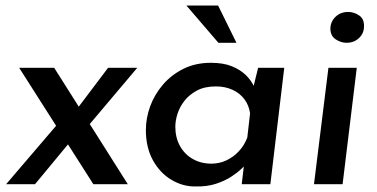

<svg xmlns="http://www.w3.org/2000/svg" viewBox="-20 -663 1357 691"><path d="M440 0H316L49 -419H175ZM255 -268 369 -419H474L284 -194ZM231 -151 106 0H2L191 -221Z M684 8Q639 9 597.5 -15.5Q556 -40 530.5 -86Q505 -132 505 -195Q505 -238 520.5 -280.5Q536 -323 566.5 -358.5Q597 -394 640.5 -415.5Q684 -437 739 -437Q784 -437 814.5 -424.5Q845 -412 865 -392.5Q885 -373 896 -348L887 -330L909 -419H1003L953 0H850L862 -103L870 -77Q864 -70 849.5 -56Q835 -42 812 -27Q789 -12 757 -1.5Q725 9 684 8ZM741 -74Q769 -74 794 -85.5Q819 -97 839 -118Q859 -139 870 -168L880 -255Q876 -284 859.5 -306Q843 -328 816.5 -340Q790 -352 757 -352Q717 -352 689.5 -337.5Q662 -323 644.5 -301Q627 -279 619 -254Q611 -229 611 -207Q611 -168 627.5 -138Q644 -108 673.5 -91Q703 -74 741 -74ZM765 -643 831 -509H766L651 -643Z M1162 -419H1264L1213 0H1110ZM1169 -561Q1170 -586 1188 -603Q1206 -620 1233 -620Q1254 -620 1272.5 -607.5Q1291 -595 1290 -568Q1290 -543 1272 -526Q1254 -509 1227 -509Q1207 -509 1188 -521.5Q1169 -534 1169 -561Z"/></svg>

Font: Josefin Sans Medium
Style: Italic
Weight: 500
Italic angle: -7°
Designer: Santiago Orozco
Foundry: Typemade
Version: Version 2.000